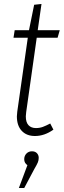

<svg xmlns="http://www.w3.org/2000/svg" viewBox="-20 -674 321 967"><path d="M112 -110Q110 -94 110 -88Q110 -58 123.5 -43.5Q137 -29 161 -29Q180 -29 196 -35Q212 -41 233 -52L249 -21Q204 11 156 11Q114 11 89.5 -15Q65 -41 65 -88Q65 -94 67 -112L120 -484H48L54 -522H126L152 -650L189 -654L170 -522H281L270 -484H165ZM175 121Q175 133 170.5 144Q166 155 153 177L102 273H75L118 158Q102 147 102 128Q102 111 113 99.5Q124 88 141 88Q157 88 166 97.5Q175 107 175 121Z"/></svg>

Font: Fira Sans Extra Condensed ExtraLight
Style: Italic
Weight: 275
Width: 3
Italic angle: -8°
Designer: Carrois Corporate & Edenspiekermann AG
Foundry: Carrois Corporate GbR & Edenspiekermann AG
Version: Version 4.203